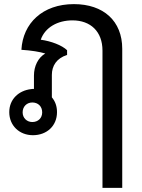

<svg xmlns="http://www.w3.org/2000/svg" viewBox="-20 -646 691 933"><path d="M478 -400V267H574V-409C574 -544 483 -626 339 -626C187 -626 91 -533 84 -404C132 -401 174 -394 200 -386C165 -366 145 -324 145 -279V-214C140 -214 136 -214 131 -213C71 -206 25 -164 25 -101C25 -36 74 11 140 11C207 11 257 -34 257 -101C257 -129 249 -153 232 -173V-282C232 -326 255 -363 306 -379V-402C281 -426 229 -446 178 -453C199 -513 260 -547 332 -547C420 -547 478 -493 478 -400ZM90 -100C90 -129 111 -148 137 -148C165 -148 185 -129 185 -100C185 -72 165 -53 137 -53C111 -53 90 -72 90 -100Z"/></svg>

Font: TPK Tissa Web Medium
Style: Regular
Weight: 500
Designer: Jacques Le Bailly, Suppakit Chalermlarp | Katatrad Co.,Ltd.
Foundry: Jacques Le Bailly, Cadson Demak Co.,Ltd.
Version: Version 5.000;Glyphs 3.1.2 (3151)